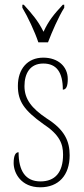

<svg xmlns="http://www.w3.org/2000/svg" viewBox="-20 -786 355 816"><path d="M143 -606H184C201 -651 229 -715 253 -753V-766H247C210 -726 187 -699 165 -651C141 -699 117 -726 81 -766H75V-753C98 -715 128 -651 143 -606ZM151 10C229 10 276 -41 276 -126C276 -185 256 -234 178 -283C114 -326 84 -365 84 -420C84 -473 107 -516 164 -516C221 -516 247 -478 247 -405C262 -405 268 -421 268 -450C268 -504 226 -541 164 -541C97 -541 56 -493 56 -421C56 -355 83 -317 164 -259C234 -213 248 -174 248 -129C248 -52 213 -15 152 -15C88 -15 59 -60 59 -139C46 -139 38 -125 38 -93C38 -50 70 10 151 10Z"/></svg>

Font: Noto Serif Hebrew ExtraCondensed Thin
Style: Regular
Weight: 100
Width: 2
Designer: Monotype Design Team
Foundry: Monotype Imaging Inc.
Version: Version 2.004